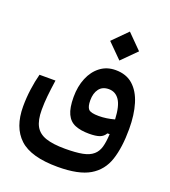

<svg xmlns="http://www.w3.org/2000/svg" viewBox="-141 -663 868 982"><g transform="rotate(20 293.0 -172.5)"><path d="M286.1 216.3Q140.1 216.3 77.4 157.7Q14.6 99.1 14.6 -14.6Q14.6 -61 21 -107.7Q27.3 -154.3 38.1 -194.8H125Q117.7 -144 113.8 -106.2Q109.9 -68.4 109.9 -30.3Q109.9 25.4 127.4 57.4Q145 89.4 184.6 102.8Q224.1 116.2 289.6 116.2Q348.1 116.2 384.5 109.1Q420.9 102.1 441.4 84Q460.9 67.4 469 39.1Q477.1 10.7 479 -32.2L466.8 -31.7Q456.5 -13.2 436.3 -5.6Q416 2 378.4 2Q333 2 302.2 -10.7Q271.5 -23.4 256.1 -56.2Q240.7 -88.9 240.7 -147.9Q240.7 -205.6 259.8 -251.5Q278.8 -297.4 314 -324Q349.1 -350.6 397 -350.6Q454.6 -350.6 491.5 -317.9Q528.3 -285.2 546.1 -226.6Q564 -168 564 -90.3Q564 9.3 541.5 77.6Q519 146 459.2 181.2Q399.4 216.3 286.1 216.3ZM479.5 -112.3Q476.1 -184.6 454.8 -215.8Q433.6 -247.1 397 -247.1Q362.3 -247.1 344.5 -223.4Q326.7 -199.7 326.7 -161.1Q326.7 -126.5 338.6 -113.3Q350.6 -100.1 394.5 -100.1Q435.5 -100.1 479.5 -112.3ZM397 -402.8 318.4 -481.4 397 -560.5 475.6 -481.4Z"/></g></svg>

Font: CaskaydiaCove NFP
Style: Regular
Weight: 400
Designer: Aaron Bell
Foundry: Saja Typeworks
Version: Version 2111.001; VTT 6.35;Nerd Fonts 3.1.1